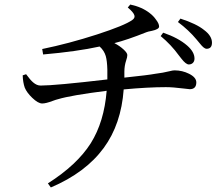

<svg xmlns="http://www.w3.org/2000/svg" viewBox="-20 -783 956 846"><path d="M204 43 191 25Q320 -57 380 -152Q439 -246 450 -383Q292 -363 236 -346Q227 -344 211 -338Q182 -327 166 -327Q148 -327 122 -352Q98 -375 89 -397Q81 -420 80 -451L95 -456Q114 -430 126 -420Q142 -406 159 -406Q222 -406 453 -433Q453 -455 453 -476Q452 -515 446 -536Q439 -560 419 -578Q319 -556 170 -543L166 -567Q283 -591 407 -631Q530 -671 563 -695Q576 -704 572 -716Q568 -729 543 -750L554 -763Q606 -752 640 -725Q656 -713 667 -697Q681 -679 681 -666Q681 -654 649 -647Q632 -644 625 -641Q540 -607 484 -593Q507 -581 524 -565.5Q541 -550 541 -540.5Q541 -531 536 -517Q528 -493 528 -467Q528 -454 528 -441Q633 -452 665 -458Q698 -462 726 -469Q741 -473 749 -473Q783 -473 813 -458Q845 -442 845 -420Q845 -390 816 -390Q810 -390 789 -393Q742 -399 711 -399Q632 -399 525 -389Q514 -236 437 -131Q357 -22 204 43ZM812 -499Q799 -499 779 -525Q772 -534 768 -539Q734 -586 688 -624L699 -639Q766 -616 805 -582Q837 -554 837 -525Q837 -513 830 -506Q823 -499 812 -499ZM890 -568Q879 -568 861 -591Q852 -602 846 -609Q812 -650 764 -686L775 -701Q846 -678 879 -651Q914 -625 914 -595Q914 -568 890 -568Z"/></svg>

Font: GenRyuMin TW M
Style: Regular
Weight: 500
Version: Version 1.501;PS 1;hotconv 16.6.51;makeotf.lib2.5.65220